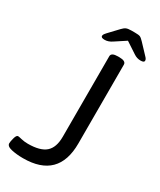

<svg xmlns="http://www.w3.org/2000/svg" viewBox="-215 -925 835 1002"><g transform="rotate(30 202.5 -424.0)"><path d="M6 -26Q6 -36 12 -58.5Q18 -81 28 -81Q33 -81 51.5 -76.5Q70 -72 91 -72Q165 -72 198 -101Q231 -130 231 -195V-680Q231 -702 271 -702H279Q319 -702 319 -680V-205Q319 6 107 6Q68 6 37 -1Q6 -8 6 -26ZM145 -753Q145 -758 147.5 -762.5Q150 -767 159 -777L211 -832Q223 -845 233.5 -849.5Q244 -854 265 -854H285Q308 -854 316.5 -850.5Q325 -847 339 -832L389 -779Q400 -768 402.5 -763Q405 -758 405 -753Q405 -742 383 -742Q361 -742 342 -755L275 -799L211 -757Q189 -742 167 -742Q145 -742 145 -753Z"/></g></svg>

Font: Asap-Regular
Style: Regular
Weight: 400
Designer: Pablo Cosgaya
Foundry: Omnibus-Type
Version: Version 2.000; ttfautohint (v1.8)